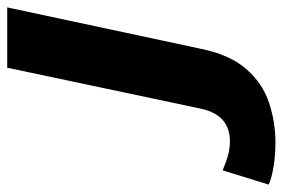

<svg xmlns="http://www.w3.org/2000/svg" viewBox="-176 -609 765 519"><g transform="rotate(-90 206.5 -349.5)"><path d="M446 -712.5 334 -188.5Q318 -111 280 -67Q242 -23 189.5 -5.2Q137 12.5 81.5 12.5Q45.5 12.5 15.5 7.5Q-14.5 2.5 -33 -5.5L5.5 -130Q35.5 -118 51.8 -114.2Q68 -110.5 83.5 -110.5Q155 -110.5 172 -188L283 -712.5Z"/></g></svg>

Font: Heraclito
Style: Bold Italic
Weight: 700
Italic angle: -12°
Designer: Kostas Bartsokas (font) & Cristiano Sobral (main changes)
Foundry: Kostas Bartsokas (font) & Cristiano Sobral (main changes)
Version: Version 1.00;July 8, 2020;FontCreator 13.0.0.2655 64-bit